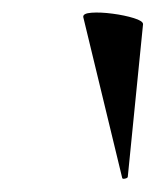

<svg xmlns="http://www.w3.org/2000/svg" viewBox="-20 -754 245 302"><path d="M172 -475 111 -727Q110 -733 124 -734Q138 -735 157 -732.5Q176 -730 190.5 -725.5Q205 -721 205 -716L181 -476Q181 -474 176.5 -473Q172 -472 172 -475Z"/></svg>

Font: Cormorant
Style: Bold Italic
Weight: 700
Italic angle: -10°
Designer: Christian Thalmann (Catharsis Fonts)
Foundry: Catharsis Fonts
Version: Version 4.000